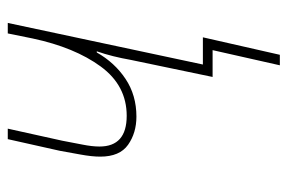

<svg xmlns="http://www.w3.org/2000/svg" viewBox="-143 -424 740 494"><g transform="rotate(-90 227.0 -177.0)"><path d="M306 173H333L378 -25H308L415 -527H388L375 -463Q352 -355 303 -288Q254 -221 176 -221Q97 -221 97 -291Q97 -310 102 -335Q107 -360 112 -387L143 -527H116L86 -393Q82 -370 76.5 -340.5Q71 -311 71 -289Q71 -239 101.5 -217.5Q132 -196 174 -196Q229 -196 271 -224Q313 -252 339 -298H342Q335 -278 329.5 -256Q324 -234 320 -211L276 0H345Z"/></g></svg>

Font: Noto Sans UI SemiCondensed Thin
Style: Italic
Weight: 250
Width: 4
Italic angle: -12°
Designer: Monotype Design Team
Foundry: Monotype Imaging Inc.
Version: Version 1.901